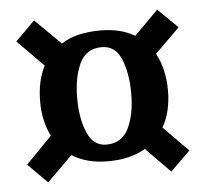

<svg xmlns="http://www.w3.org/2000/svg" viewBox="-42 -593 613 573"><g transform="rotate(-5 264.5 -306.5)"><path d="M434 -197 508 -122 449 -64 376 -138Q330 -111 263 -111Q200 -111 156 -139L80 -64L22 -122L100 -202Q77 -247 77 -306Q77 -367 100 -412L22 -491L80 -549L157 -473Q201 -502 274 -502Q335 -502 377 -477L449 -549L508 -491L434 -418Q460 -370 460 -306Q460 -243 434 -197ZM350 -306Q350 -367 332.5 -409.5Q315 -452 274 -452Q227 -452 207.5 -410Q188 -368 188 -306Q188 -246 206 -203.5Q224 -161 263 -161Q310 -161 330 -203Q350 -245 350 -306Z"/></g></svg>

Font: Arya
Style: Bold
Weight: 700
Designer: Eduardo Rodriguez Tunni, Modular Infotech
Foundry: Eduardo Rodriguez Tunni, Modular Infotech
Version: Version 1.002